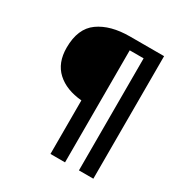

<svg xmlns="http://www.w3.org/2000/svg" viewBox="-168 -852 936 981"><g transform="rotate(30 300.0 -361.5)"><path d="M66 -512Q66 -625 134.8 -674Q203.5 -723 318 -723H519V0H434V-661H352V0H266V-316Q173.5 -324 119.8 -373.2Q66 -422.5 66 -512Z"/></g></svg>

Font: JuliaMono
Style: Bold
Weight: 700
Monospace: yes
Designer: cormullion
Foundry: corm
Version: Version 0.055; ttfautohint (v1.8.4)